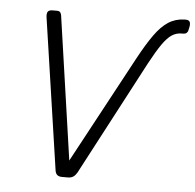

<svg xmlns="http://www.w3.org/2000/svg" viewBox="-51 -762 828 814"><g transform="rotate(5 363.0 -355.0)"><path d="M242 0Q229 0 222 -6Q215 -12 213 -24L118 -669Q116 -685 121 -692.5Q126 -700 142 -700H160Q170 -700 174 -694.5Q178 -689 179 -681L267 -72L512 -527Q546 -590 574.5 -630Q603 -670 633 -689.5Q663 -709 701 -710H707Q721 -710 724.5 -701.5Q728 -693 725 -679L722 -666Q721 -659 715.5 -654.5Q710 -650 702 -650H695Q672 -650 653 -637.5Q634 -625 613 -595Q592 -565 563 -511L306 -24Q299 -12 290 -6Q281 0 267 0Z"/></g></svg>

Font: Rubik Light Light
Style: Italic
Weight: 300
Italic angle: -12°
Version: Version 2.104